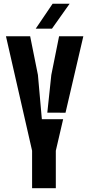

<svg xmlns="http://www.w3.org/2000/svg" viewBox="-20 -991 470 1011"><path d="M149 0V-196.4V-197.4L11.4 -800H138.8L179.7 -596.4L200.4 -363.2H312.5L273.9 -197.4V-196.4V0ZM229.1 -397.7 250.2 -596.4 291.1 -800H418.8L325 -397.5ZM168.1 -840 256.9 -971.2H346.5L253.6 -840Z"/></svg>

Font: Big Shoulders Stencil Display SC Thin
Style: Regular
Weight: 100
Designer: Patric King
Foundry: XO Type Co
Version: Version 2.001